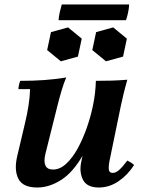

<svg xmlns="http://www.w3.org/2000/svg" viewBox="-20 -820 638 855"><path d="M146 15Q81 15 61.5 -24.5Q42 -64 57 -126L91 -270Q101 -311 107 -350Q113 -389 114 -423H62Q62 -430 64.5 -441.5Q67 -453 70 -460Q128 -460 177 -463.5Q226 -467 275 -475Q265 -453 254 -416Q243 -379 233.5 -340Q224 -301 216 -270L182 -134Q174 -100 182.5 -82.5Q191 -65 216 -65Q247 -65 275 -91Q303 -117 326 -159Q349 -201 366.5 -251Q384 -301 394 -350H425Q397 -214 352 -134Q307 -54 253.5 -19.5Q200 15 146 15ZM420 15Q367 15 349.5 -19.5Q332 -54 342 -100L394 -350Q400 -378 403 -405Q406 -432 407 -460Q443 -460 477 -461Q511 -462 547 -465Q537 -430 530.5 -403Q524 -376 518 -348L469 -110Q463 -82 464.5 -66Q466 -50 482 -50Q496 -50 511 -63.5Q526 -77 547 -105Q555 -101 562.5 -96.5Q570 -92 577 -85Q549 -41 508 -13Q467 15 420 15ZM283 -698 344 -648 327 -568 251 -547 190 -597 207 -677ZM484 -698 545 -648 528 -568 452 -547 391 -597 408 -677ZM541 -730H241Q241 -743 246 -765Q251 -787 255 -800H555Q555 -787 550.5 -765Q546 -743 541 -730Z"/></svg>

Font: Poltawski Nowy
Style: Bold Italic
Weight: 700
Italic angle: -12°
Designer: Adam Pótawski, Mateusz Machalski, Borys Kosmynka, Ania Wieluska
Foundry: Capitalics.wtf
Version: Version 1.001;gftools[0.9.25]